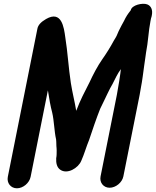

<svg xmlns="http://www.w3.org/2000/svg" viewBox="-20 -815 841 1036"><path d="M145.2 139 238.3 -327C238.1 -326.3 238.3 -325.7 238.9 -325C245 -284.6 252.5 -241 261.5 -208C272.2 -163.1 272.5 -107.1 282.6 -63C284.5 -48.9 283.4 -29.1 285.2 -16L285.8 -4C285.3 10.9 286.5 22.7 283.2 39C281.8 64.7 286.9 87.4 304 100C342.6 128.5 402.6 91.6 418.4 53C434.4 17.5 445.4 -22.9 461.2 -61C478 -111.4 499.8 -176.1 520.5 -228L537.5 -263C552.7 -293.7 570.2 -333.5 587.3 -362C598.9 -384.9 615.5 -420.2 630.8 -440C631.6 -440.7 632.1 -441.3 632.2 -442L629 -416C625.1 -390.1 621.9 -365.4 616.7 -339C614.8 -326.3 612.8 -314.3 610.5 -303L522.6 137C516.1 170 538.4 198 571.5 198C604.5 198 639 170 645.6 137L733.5 -303C735.9 -315 738.1 -327.7 740.1 -341C748.3 -382 752.6 -423 758.2 -462L763.4 -498C765 -509.3 766.5 -520.3 768 -531C779.6 -588.9 781 -646.2 791.9 -701L794.9 -716C795.6 -719.3 796.5 -722.3 797.7 -725L799.3 -733C805 -761.2 795.4 -783.6 774 -791.5C748.3 -801 691.2 -787.4 685.8 -760.5C685.6 -759.5 685.1 -758.7 684.3 -758C669.5 -739.4 659.8 -724.8 649.1 -702C638.3 -683.2 630.4 -667.5 620.2 -647C615.2 -637.1 611.5 -624.5 605.8 -615L593.8 -595C575.2 -560.2 553.9 -526.5 531.8 -495C506.3 -458.6 482.7 -413.4 463.1 -371C437.1 -320.2 412.9 -274.8 391.3 -217C382.8 -268.6 371.3 -310.9 362.3 -367C349.8 -448.1 344.9 -536.8 332.4 -613C325 -668.1 312.6 -760.4 228.7 -712.5C201.3 -696.8 185.7 -679.7 182 -661L22.2 139C15.6 172.3 37.9 201 71.4 201C104.8 201 138.6 172.3 145.2 139Z"/></svg>

Font: Smoothie
Style: It
Weight: 400
Foundry: Cannot Into Space Fonts
Version: Version 0.8